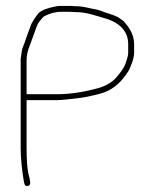

<svg xmlns="http://www.w3.org/2000/svg" viewBox="-20 -655 523 650"><path d="M70 -336V-452C70 -466.6 73.1 -479.2 77 -491C83.5 -506.1 87.3 -520.3 94 -537C100.4 -553 104.1 -570.6 114 -583L124 -595C126.7 -598.3 130 -600.7 134 -602C148.7 -609.3 166.1 -615 187 -615H211C219 -615 227.3 -614.7 236 -614C274 -614 302 -602.2 332 -594C372.5 -583 414 -557.6 414 -506V-477C414 -462.7 407.3 -448.7 404 -437C397.7 -422.3 387.6 -409.5 378 -398C364.4 -378.9 339.2 -364.5 314 -357C271 -345.3 223.1 -336 171 -336ZM70 -316H171C193 -316 210.2 -319.3 230 -321C263.3 -323.8 290.9 -330.7 320 -338C357.3 -348.2 384.5 -371.6 404 -399L414 -413C417.3 -418.3 420 -424 422 -430C427.4 -442.6 434 -459.2 434 -477V-506C434 -539.9 415.1 -564.6 399 -583C393 -587.7 387 -592 381 -596C363.7 -605.6 339 -610.8 320 -619L306 -623C281.7 -626.5 265 -634 236 -634C227.3 -634.7 219 -635 211 -635H187C177.7 -635 169.7 -634 163 -632C141.7 -627.7 121.8 -621.8 109 -609C98.8 -594.7 88.3 -582 82 -563C76.5 -546.6 68.7 -528.3 64 -512C61.2 -503.5 55.2 -492.6 54 -483L52 -469C50.7 -463.7 50 -458 50 -452V-153C50 -119.8 54.5 -79.1 59 -52L61 -40C62.5 -30.9 64.2 -24 74 -25.5C87.5 -27.5 80.8 -45 79 -56C71.4 -78.8 70 -123.5 70 -153Z"/></svg>

Font: HoneyBee
Style: UltLit
Weight: 100
Foundry: Cannot Into Space Fonts
Version: Version 0.89